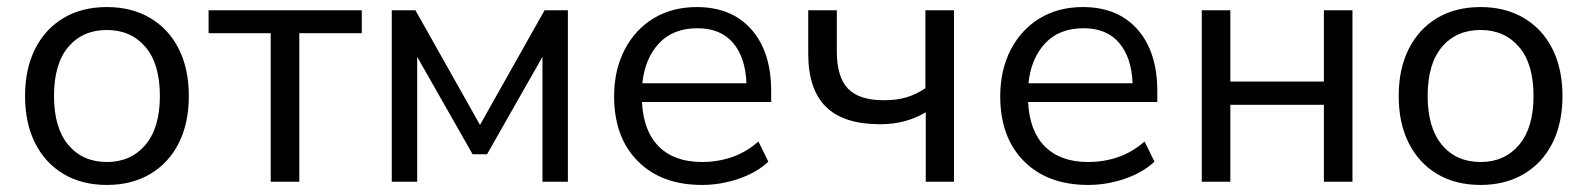

<svg xmlns="http://www.w3.org/2000/svg" viewBox="-20 -515 4498 544"><path d="M283 9Q212 9 160 -22Q108 -53 79.5 -109.5Q51 -166 51 -243Q51 -320 79.5 -376.5Q108 -433 160 -464Q212 -495 283 -495Q353 -495 405.5 -464Q458 -433 486.5 -376.5Q515 -320 515 -243Q515 -166 486.5 -109.5Q458 -53 405.5 -22Q353 9 283 9ZM283 -56Q351 -56 392 -104.5Q433 -153 433 -243Q433 -334 392 -382Q351 -430 283 -430Q214 -430 173.5 -382Q133 -334 133 -243Q133 -153 173.5 -104.5Q214 -56 283 -56Z M747 0V-421H571V-486H1005V-421H828V0Z M1090 0V-486H1157L1340 -161L1523 -486H1589V0H1517V-354L1360 -78H1319L1162 -354V0Z M1969 9Q1854 9 1787 -58.5Q1720 -126 1720 -242Q1720 -317 1750 -374.5Q1780 -432 1832.5 -463.5Q1885 -495 1954 -495Q2053 -495 2109 -431.5Q2165 -368 2165 -257V-226H1799Q1803 -143 1847 -99.5Q1891 -56 1969 -56Q2013 -56 2053 -69.5Q2093 -83 2129 -114L2157 -57Q2124 -26 2073 -8.5Q2022 9 1969 9ZM1956 -435Q1887 -435 1847 -392Q1807 -349 1800 -279H2095Q2092 -353 2056.5 -394Q2021 -435 1956 -435Z M2603 0V-197Q2547 -163 2474 -163Q2370 -163 2320 -212.5Q2270 -262 2270 -363V-486H2351V-369Q2351 -297 2382.5 -264Q2414 -231 2484 -231Q2520 -231 2547.5 -239Q2575 -247 2602 -265V-486H2683V0Z M3063 9Q2948 9 2881 -58.5Q2814 -126 2814 -242Q2814 -317 2844 -374.5Q2874 -432 2926.5 -463.5Q2979 -495 3048 -495Q3147 -495 3203 -431.5Q3259 -368 3259 -257V-226H2893Q2897 -143 2941 -99.5Q2985 -56 3063 -56Q3107 -56 3147 -69.5Q3187 -83 3223 -114L3251 -57Q3218 -26 3167 -8.5Q3116 9 3063 9ZM3050 -435Q2981 -435 2941 -392Q2901 -349 2894 -279H3189Q3186 -353 3150.5 -394Q3115 -435 3050 -435Z M3385 0V-486H3466V-284H3731V-486H3812V0H3731V-218H3466V0Z M4175 9Q4104 9 4052 -22Q4000 -53 3971.5 -109.5Q3943 -166 3943 -243Q3943 -320 3971.5 -376.5Q4000 -433 4052 -464Q4104 -495 4175 -495Q4245 -495 4297.5 -464Q4350 -433 4378.5 -376.5Q4407 -320 4407 -243Q4407 -166 4378.5 -109.5Q4350 -53 4297.5 -22Q4245 9 4175 9ZM4175 -56Q4243 -56 4284 -104.5Q4325 -153 4325 -243Q4325 -334 4284 -382Q4243 -430 4175 -430Q4106 -430 4065.5 -382Q4025 -334 4025 -243Q4025 -153 4065.5 -104.5Q4106 -56 4175 -56Z"/></svg>

Font: Nunito Sans
Style: Regular
Weight: 400
Designer: Vernon Adams
Foundry: Vernon Adams
Version: Version 3.101; ttfautohint (v1.8.4.7-5d5b);gftools[0.9.27]